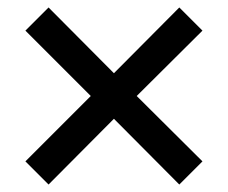

<svg xmlns="http://www.w3.org/2000/svg" viewBox="-20 -510 610 514"><path d="M522 -78 346 -253 522 -428 460 -490 285 -314 110 -490 48 -428 223 -253 48 -78 110 -16 285 -192 460 -16Z"/></svg>

Font: XITS
Style: Bold Italic
Weight: 700
Italic angle: -16.33°
Designer: MicroPress Inc., with final additions and corrections provided by Coen Hoffman, Elsevier (retired)
Version: Version 1.302